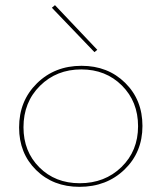

<svg xmlns="http://www.w3.org/2000/svg" viewBox="-20 -719 626 744"><path d="M346 -517 181 -689 193 -699 357 -526ZM288 5Q186 5 120 -60Q54 -125 54 -225Q54 -328 123 -396Q192 -464 296 -464Q398 -464 465 -398Q532 -332 532 -231Q532 -129 462.5 -62Q393 5 288 5ZM289 -9Q386 -9 450.5 -71.5Q515 -134 515 -230Q515 -325 452.5 -387.5Q390 -450 295 -450Q199 -450 135 -386.5Q71 -323 71 -226Q71 -132 132.5 -70.5Q194 -9 289 -9Z"/></svg>

Font: EauTestSC Thin
Style: Regular
Weight: 250
Designer: Christian Thalmann (Catharsis Fonts)
Version: Version 0.001;PS 000.001;hotconv 1.0.88;makeotf.lib2.5.64775